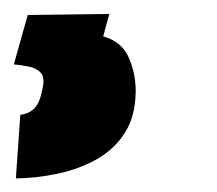

<svg xmlns="http://www.w3.org/2000/svg" viewBox="-41 -26 313 277"><path d="M-1 -4.4 116.7 -5.9 107.9 26.4Q134.8 34.2 144.8 57.1Q154.8 80.1 154.8 106Q154.3 142.1 138.9 166Q123.5 189.9 97.9 204.1Q72.3 218.3 42 224.6Q11.7 231 -18.1 231.4L-11.7 139.6Q-0.5 138.2 6.1 132.6Q12.7 127 15.9 118.4Q19 109.9 21 98.6Q23.4 84.5 17.3 78.4Q11.2 72.3 0.7 70.1Q-9.8 67.9 -21 66.9Z"/></svg>

Font: Roboto Condensed Black
Style: Italic
Weight: 900
Italic angle: -12°
Designer: Christian Robertson
Foundry: Google
Version: Version 3.008; 2023